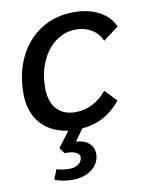

<svg xmlns="http://www.w3.org/2000/svg" viewBox="-84 -570 660 859"><g transform="rotate(-10 246.5 -141.0)"><path d="M384 -140 435 -87Q366 0 258 9L220 63Q255 63 277.5 82Q300 101 300 130Q300 173 265 200.5Q230 228 175 228Q153 228 130 223.5Q107 219 95 212L113 168Q136 177 171 177Q196 177 212.5 164.5Q229 152 229 134Q229 119 210.5 111Q192 103 161 104L142 78L195 8Q115 -3 70.5 -55Q26 -107 26 -189Q26 -284 62 -356.5Q98 -429 162.5 -469.5Q227 -510 311 -510Q377 -510 425 -484.5Q473 -459 493 -413L423 -360Q409 -394 378 -413Q347 -432 307 -432Q256 -432 214.5 -401.5Q173 -371 149.5 -317.5Q126 -264 126 -198Q126 -136 156.5 -102Q187 -68 243 -68Q283 -68 320 -87Q357 -106 384 -140Z"/></g></svg>

Font: Sarabun Medium
Style: Italic
Weight: 500
Italic angle: -10°
Designer: Suppakit Chalermlarp | Katatrad Co.,Ltd.
Foundry: Cadson Demak Co.,Ltd.
Version: Version 1.000; ttfautohint (v1.6)